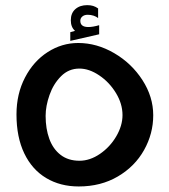

<svg xmlns="http://www.w3.org/2000/svg" viewBox="-20 -706 640 728"><path d="M42.5 -272Q42.5 -350 74.8 -412Q107 -474 160.8 -508.5Q214.5 -543 276.5 -543Q347 -543 413 -504.5Q479 -466 520 -402.5Q561 -339 561 -269Q561 -199 526.2 -137Q491.5 -75 427 -37Q362.5 1 278.5 1Q208.5 1 155 -31Q101.5 -63 72 -124.5Q42.5 -186 42.5 -272ZM444.5 -269.5Q444.5 -312.5 419.5 -353.5Q394.5 -394.5 356.2 -420.2Q318 -446 281 -446Q240.5 -446 211.5 -417Q182.5 -388 167.8 -346Q153 -304 153 -266.5Q153 -218 167 -179.5Q181 -141 209.8 -118.8Q238.5 -96.5 281.5 -96.5Q321 -96.5 359 -122.5Q397 -148.5 420.8 -189Q444.5 -229.5 444.5 -269.5ZM246.5 -584 264.5 -589Q248.5 -603 248.5 -629Q248.5 -656.5 265.8 -671.5Q283 -686.5 310.5 -686.5Q323.5 -686.5 333.2 -683.5Q343 -680.5 352 -674V-637.5Q345.5 -643 335 -646.5Q324.5 -650 312.5 -650Q300 -650 292.2 -643.5Q284.5 -637 284.5 -627Q284.5 -603.5 315 -603.5Q332 -603.5 356 -610.5V-576L246.5 -551Z"/></svg>

Font: JuliaMono SemiBold
Style: Italic
Weight: 600
Italic angle: -9°
Monospace: yes
Designer: cormullion
Foundry: corm
Version: Version 0.056; ttfautohint (v1.8.4)